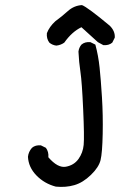

<svg xmlns="http://www.w3.org/2000/svg" viewBox="-20 -602 540 754"><path d="M199.2 130.9Q154.3 119.1 123 86.9Q91.8 54.7 89.8 13.7Q91.8 -5.9 105.5 -21.5Q119.1 -33.2 140.6 -31.2L160.2 -21.5Q171.9 -5.9 169.9 15.6Q207 58.6 238.8 52.7Q270.5 46.9 288.1 22.5Q305.7 -2 308.6 -33.2Q311.5 -64.5 306.6 -172.4Q301.8 -280.3 295.9 -319.3Q290 -358.4 288.1 -399.4Q290 -415 299.8 -426.8Q313.5 -438.5 335 -436.5L354.5 -426.8Q366.2 -383.8 371.1 -336.9Q376 -290 380.4 -220.2Q384.8 -150.4 383.3 -76.2Q381.8 -2 375 26.4Q368.2 54.7 336.9 85Q305.7 115.2 272 125Q238.3 134.8 199.2 130.9ZM201.2 -422.9Q185.5 -424.8 173.8 -434.6Q162.1 -450.2 164.1 -471.7Q173.8 -497.1 197.3 -518.6Q222.7 -537.1 246.6 -558.6Q270.5 -580.1 301.8 -582Q323.2 -574.2 411.1 -501Q432.6 -479.5 430.7 -454.1L420.9 -434.6Q407.2 -422.9 385.7 -424.8L364.3 -436.5L299.8 -495.1Q262.7 -477.5 232.4 -434.6Q218.8 -424.8 201.2 -422.9Z"/></svg>

Font: JasonHandwriting4
Style: Regular
Weight: 400
Version: Version 1.01.21